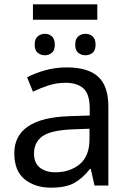

<svg xmlns="http://www.w3.org/2000/svg" viewBox="-20 -856 601 886"><path d="M429 -836V-765H132V-836ZM187 -700Q206 -700 219.5 -688Q233 -676 233 -650Q233 -624 219.5 -612.5Q206 -601 187 -601Q168 -601 154 -612.5Q140 -624 140 -650Q140 -676 154 -688Q168 -700 187 -700ZM374 -700Q394 -700 407.5 -688Q421 -676 421 -650Q421 -624 407.5 -612.5Q394 -601 374 -601Q355 -601 341 -612.5Q327 -624 327 -650Q327 -676 341 -688Q355 -700 374 -700ZM288 -545Q386 -545 433 -502Q480 -459 480 -365V0H416L399 -76H395Q360 -32 321.5 -11Q283 10 215 10Q142 10 94 -28.5Q46 -67 46 -149Q46 -229 109 -272.5Q172 -316 303 -320L394 -323V-355Q394 -422 365 -448Q336 -474 283 -474Q241 -474 203 -461.5Q165 -449 132 -433L105 -499Q140 -518 188 -531.5Q236 -545 288 -545ZM314 -259Q214 -255 175.5 -227Q137 -199 137 -148Q137 -103 164.5 -82Q192 -61 235 -61Q303 -61 348 -98.5Q393 -136 393 -214V-262Z"/></svg>

Font: Go Noto Current
Style: Regular
Weight: 400
Designer: Monotype Design Team
Foundry: Monotype Imaging Inc.
Version: Version 2.007; ttfautohint (v1.8) -l 8 -r 50 -G 200 -x 14 -D